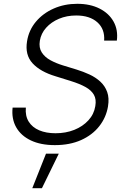

<svg xmlns="http://www.w3.org/2000/svg" viewBox="-20 -758 667 1019"><path d="M271 12.2Q196.3 12.2 143.8 -12.7Q91.3 -37.6 65.9 -82.5Q40.5 -127.4 46.9 -187H117.2Q113.3 -143.1 132.3 -112.5Q151.4 -82 188.2 -66.4Q225.1 -50.8 274.9 -50.8Q329.1 -50.8 374.3 -68.8Q419.4 -86.9 449.2 -119.4Q479 -151.9 485.8 -194.8Q492.2 -231 478.3 -255.1Q464.4 -279.3 433.3 -296.4Q402.3 -313.5 356.9 -327.6L275.4 -353Q193.8 -377.4 152.8 -422.1Q111.8 -466.8 123.5 -538.6Q132.8 -597.7 170.4 -642.6Q208 -687.5 264.9 -712.6Q321.8 -737.8 390.1 -737.8Q458.5 -737.8 508.3 -712.6Q558.1 -687.5 582.8 -643.3Q607.4 -599.1 600.1 -542.5H532.7Q537.1 -603.5 496.8 -639.6Q456.5 -675.8 384.3 -675.8Q334.5 -675.8 293.2 -658.4Q252 -641.1 224.9 -610.8Q197.8 -580.6 191.4 -541.5Q185.5 -504.9 201.7 -479.7Q217.8 -454.6 248 -438.2Q278.3 -421.9 313.5 -411.1L386.7 -388.7Q421.9 -377.9 454.6 -362.8Q487.3 -347.7 512.2 -325Q537.1 -302.2 548.8 -270Q560.5 -237.8 553.2 -193.4Q543.5 -134.8 506.8 -88.1Q470.2 -41.5 410.4 -14.6Q350.6 12.2 271 12.2ZM151.4 240.7 224.1 57.6H292L202.6 240.7Z"/></svg>

Font: Inter 16pt Light
Style: Italic
Weight: 300
Italic angle: -9.3988°
Version: Version 4.001;git-66647c0bb